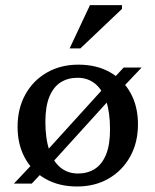

<svg xmlns="http://www.w3.org/2000/svg" viewBox="-20 -700 592 732"><path d="M33 0 117.5 -89.5 137.5 -102 382.5 -372 402 -389.5 451.5 -442.5H520L437 -355L417 -342L171.5 -71.5L152 -54L101 0ZM277.5 -38.5Q314 -38.5 341.5 -56Q369 -73.5 384.2 -110.5Q399.5 -147.5 399.5 -206.5Q399.5 -271.5 384.8 -315.2Q370 -359 342.2 -381.2Q314.5 -403.5 275.5 -403.5Q239 -403.5 211.5 -386.2Q184 -369 168.5 -331.8Q153 -294.5 153 -235.5Q153 -171.5 168 -127.5Q183 -83.5 210.8 -61Q238.5 -38.5 277.5 -38.5ZM274 11Q205 11 154 -17.8Q103 -46.5 75 -97.8Q47 -149 47 -216.5Q47 -286 76.5 -339.5Q106 -393 158.5 -423.2Q211 -453.5 279 -453.5Q348 -453.5 399 -424.8Q450 -396 478 -345Q506 -294 506 -226Q506 -156.5 476.2 -103Q446.5 -49.5 394.2 -19.2Q342 11 274 11ZM245.5 -515.5 323 -680.5H445V-666L286.5 -515.5Z"/></svg>

Font: Newsreader 16pt 16pt Medium
Style: Regular
Weight: 500
Version: Version 1.003